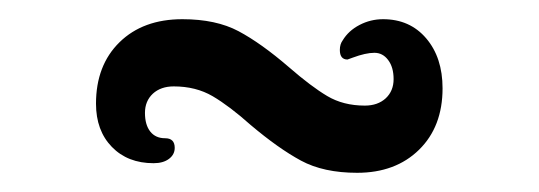

<svg xmlns="http://www.w3.org/2000/svg" viewBox="-20 -370 561 200"><path d="M241 -239.9Q219 -259.5 201.5 -269.8Q184 -280 161 -280Q147.5 -280 139.2 -272.4Q131 -264.7 131 -252.4Q131 -240 136.5 -233Q142 -226 152 -226Q162 -226 162 -216Q162 -209 156 -204.5Q150 -200 140 -200Q113 -200 96.5 -217Q80 -234 80 -262Q80 -302 104.5 -326Q129 -350 170 -350Q205 -350 228.5 -337.5Q252 -325 281 -300Q304 -280 320.8 -270Q337.6 -260 360 -260Q373.5 -260 381.8 -267.6Q390 -275.3 390 -287.6Q390 -300 384.3 -307.5Q378.7 -315 370 -315Q361 -315 347.5 -310L342 -308Q334 -308 334 -318Q334 -324 337 -328Q343 -338 354.5 -344Q366 -350 379 -350Q407 -350 424 -330Q441 -310 441 -278Q441 -238 416.5 -214Q392 -190 352 -190Q317 -190 293.5 -202.7Q270 -215.4 241 -239.9Z"/></svg>

Font: Raigarh
Style: Regular
Weight: 400
Designer: jaikishan Patel
Foundry: MagicType
Version: Version 1.000;FEAKit 1.0